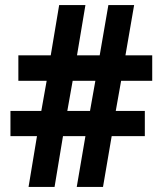

<svg xmlns="http://www.w3.org/2000/svg" viewBox="-20 -733 637 753"><path d="M455 -416 434 -298H548V-199H418L384 0H281L315 -199H227L194 0H92L125 -199H21V-298H142L163 -416H52V-516H179L212 -713H315L282 -516H371L405 -713H506L472 -516H577V-416ZM244 -298H333L354 -416H265Z"/></svg>

Font: Noto Sans SemiCondensed
Style: Regular
Weight: 400
Width: 4
Version: Version 2.013